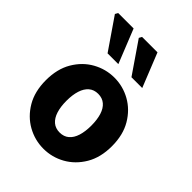

<svg xmlns="http://www.w3.org/2000/svg" viewBox="-219 -870 993 993"><g transform="rotate(45 277.5 -373.0)"><path d="M277.5 12Q214.8 12 159.7 -18.7Q104.6 -49.5 70.2 -107.5Q35.9 -165.6 35.9 -247.9Q35.9 -330.4 70.2 -388.5Q104.6 -446.7 159.7 -477.4Q214.8 -508.1 277.5 -508.1Q340.3 -508.1 395.3 -477.4Q450.3 -446.7 484.8 -388.5Q519.2 -330.4 519.2 -247.9Q519.2 -165.6 484.8 -107.5Q450.3 -49.5 395.3 -18.7Q340.3 12 277.5 12ZM277.5 -106.6Q307.9 -106.6 328.3 -123.9Q348.7 -141.2 358.6 -173.1Q368.5 -205 368.5 -247.9Q368.5 -290.8 358.6 -322.8Q348.7 -354.7 328.3 -372.1Q307.9 -389.5 277.5 -389.5Q247.1 -389.5 226.8 -372.1Q206.5 -354.7 196.5 -322.8Q186.5 -290.8 186.5 -247.9Q186.5 -205 196.5 -173.1Q206.5 -141.2 226.8 -123.9Q247.1 -106.6 277.5 -106.6ZM163.5 -571.6 46.3 -742.4 54.9 -757.9H167.7L242.3 -571.6ZM338.2 -571.6 221.1 -742.4 229.6 -757.9H342.4L417 -571.6Z"/></g></svg>

Font: Source Sans 3
Style: Regular
Weight: 200
Designer: Paul D. Hunt
Foundry: Adobe
Version: Version 3.046;hotconv 1.0.118;makeotfexe 2.5.65603